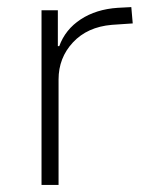

<svg xmlns="http://www.w3.org/2000/svg" viewBox="-20 -521 423 541"><path d="M97 0V-492H143V-391H147Q164 -438 207.5 -466.5Q251 -495 312 -499L350 -501L354 -455L295 -451Q226 -445 185.5 -401.5Q145 -358 145 -297V0Z"/></svg>

Font: Nunito Sans 7pt SemiCondensed ExtraLight
Style: Regular
Weight: 250
Width: 4
Designer: Vernon Adams
Foundry: Vernon Adams
Version: Version 3.101;gftools[0.9.27]